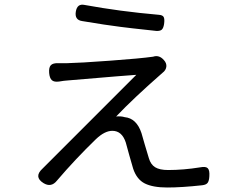

<svg xmlns="http://www.w3.org/2000/svg" viewBox="-20 -791 1040 837"><path d="M505.9 -673.8Q442.4 -681.6 337.9 -699.2Q304.7 -704.1 310.5 -740.2Q316.4 -776.4 348.6 -769.5Q502.9 -741.2 670.9 -726.6Q689.5 -725.6 693.8 -716.3Q698.2 -707 695.3 -686.5Q692.4 -668 685.1 -661.6Q677.7 -655.3 661.1 -656.2Q533.2 -669.9 505.9 -673.8ZM574.2 -464.8Q552.7 -463.9 276.4 -440.4Q259.8 -439.5 237.3 -435.5Q215.8 -432.6 206.1 -441.4Q196.3 -450.2 194.3 -472.7Q192.4 -497.1 201.7 -506.8Q210.9 -516.6 235.4 -515.6H273.4Q326.2 -516.6 459.5 -526.4Q592.8 -536.1 647.5 -543.9Q673.8 -552.7 694.3 -529.3Q707 -515.6 705.1 -500Q703.1 -484.4 688.5 -473.6Q562.5 -363.3 486.3 -283.2Q507.8 -285.2 523.4 -280.3Q575.2 -275.4 596.7 -210.9Q599.6 -201.2 611.3 -160.2Q623 -119.1 628.9 -101.6Q636.7 -74.2 656.2 -62Q675.8 -49.8 712.9 -49.8Q780.3 -49.8 852.5 -61.5Q877 -66.4 885.7 -57.6Q894.5 -48.8 892.6 -22.5Q891.6 -2.9 885.3 5.9Q878.9 14.6 861.3 16.6Q771.5 26.4 709 26.4Q646.5 26.4 611.3 8.8Q576.2 -8.8 560.5 -55.7Q555.7 -70.3 543.9 -113.3Q532.2 -156.2 528.3 -169.9Q511.7 -220.7 469.7 -220.7Q436.5 -220.7 398.4 -184.6Q308.6 -97.7 228.5 -3.9Q203.1 28.3 168.9 6.8Q126 -20.5 166 -56.6Z"/></svg>

Font: GenSenMaruGothic TW TTF Regular
Style: Regular
Weight: 400
Version: Version 1.301